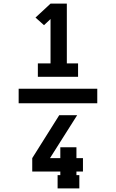

<svg xmlns="http://www.w3.org/2000/svg" viewBox="-20 -870 640 1060"><path d="M189 -446V-520H259V-765L223 -731L176 -773L259 -850H349V-520H411V-446ZM418 170H298V97H313V77H158V3L307 -234H406L256 3H313V-57H402V3H438V77H402V97H418ZM517 -300H83V-380H517Z"/></svg>

Font: Iosevka Curly Slab HvEx
Style: Regular
Weight: 900
Width: 7
Monospace: yes
Designer: Belleve Invis
Foundry: Belleve Invis
Version: Version 11.1.0; ttfautohint (v1.8.3)